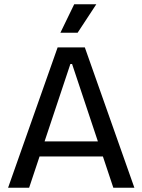

<svg xmlns="http://www.w3.org/2000/svg" viewBox="-20 -883 670 903"><path d="M18 0 251 -660H379L612 0H513L319 -582H311L117 0ZM127 -147V-218H514V-147ZM345 -729H264L329 -863H433Z"/></svg>

Font: Bricolage Grotesque 60pt
Style: Regular
Weight: 400
Version: Version 1.001;gftools[0.9.33.dev8+g029e19f]